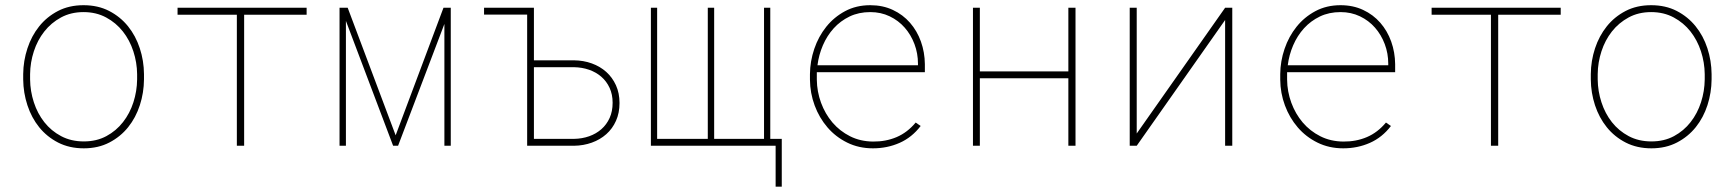

<svg xmlns="http://www.w3.org/2000/svg" viewBox="-20 -558 6641 735"><path d="M68.8 -274.4Q69.3 -325.2 85 -372.8Q100.6 -420.4 129.9 -457Q159.2 -493.7 201.9 -515.9Q244.6 -538.1 299.8 -538.1Q355 -538.1 397.7 -516.1Q440.4 -494.1 470 -457.5Q499.5 -420.9 515.1 -373.3Q530.8 -325.7 531.2 -274.4V-253.9Q530.8 -203.1 515.4 -155.5Q500 -107.9 470.7 -71.3Q441.4 -34.7 398.7 -12.5Q356 9.8 300.8 9.8Q245.6 9.8 202.6 -12.2Q159.7 -34.2 130.1 -70.8Q100.6 -107.4 85 -155Q69.3 -202.6 68.8 -253.9ZM95.2 -253.9Q95.7 -209 109.6 -166.3Q123.5 -123.5 149.7 -90.3Q175.8 -57.1 213.9 -36.9Q252 -16.6 300.8 -16.6Q349.6 -16.6 387.2 -36.9Q424.8 -57.1 450.9 -90.6Q477.1 -124 490.7 -166.5Q504.4 -209 504.9 -253.9V-274.4Q504.4 -318.8 490.5 -361.6Q476.6 -404.3 450.4 -437.5Q424.3 -470.7 386.2 -491.2Q348.1 -511.7 299.8 -511.7Q251.5 -511.7 213.6 -491.2Q175.8 -470.7 149.7 -437.5Q123.5 -404.3 109.6 -361.6Q95.7 -318.8 95.2 -274.4Z M1153.8 -501.5H914.6V0H886.7V-501.5H659.7V-528.3H1153.8Z M1494.6 -40 1677.7 -528.3H1705.6V0H1681.2V-466.3L1503.9 0H1484.9L1304.2 -478V0H1279.8V-528.3H1311Z M1833 -528.3H2023.9V-327.1H2177.2Q2213.9 -326.7 2245.6 -315.2Q2277.3 -303.7 2300.8 -282.7Q2324.2 -261.7 2337.9 -231.7Q2351.6 -201.7 2351.6 -163.6Q2351.6 -125.5 2338.1 -95.5Q2324.7 -65.4 2301 -44.4Q2277.3 -23.4 2245.6 -12Q2213.9 -0.5 2177.2 0H1998V-502H1833ZM2023.9 -300.8V-26.4H2177.2Q2208.5 -26.9 2235.4 -36.4Q2262.2 -45.9 2282.2 -63.5Q2302.2 -81.1 2313.7 -106.4Q2325.2 -131.8 2325.2 -164.6Q2325.2 -196.8 2313.5 -221.9Q2301.8 -247.1 2281.7 -264.4Q2261.7 -281.7 2234.9 -291Q2208 -300.3 2177.2 -300.8Z M2495.6 -528.3V-26.4H2689.5V-528.3H2713.9V-26.4H2904.8V-528.3H2928.7V-26.4H2972.7V156.7H2949.2V0H2471.7V-528.3Z M3321.8 9.8Q3267.6 9.8 3223.4 -12Q3179.2 -33.7 3147.7 -70.3Q3116.2 -106.9 3098.6 -154.3Q3081.1 -201.7 3080.6 -252.9V-274.4Q3081.1 -323.7 3097.2 -371.1Q3113.3 -418.5 3143.1 -455.6Q3172.9 -492.7 3215.3 -515.4Q3257.8 -538.1 3311.5 -538.1Q3359.4 -538.1 3397.9 -520Q3436.5 -502 3463.6 -470.9Q3490.7 -439.9 3505.4 -398.9Q3520 -357.9 3520.5 -312.5V-281.7H3106.9V-274.4V-252.9Q3107.4 -207.5 3123 -164.8Q3138.7 -122.1 3166.7 -89.1Q3194.8 -56.2 3234.1 -36.4Q3273.4 -16.6 3321.8 -16.1Q3371.1 -15.6 3412.4 -33.2Q3453.6 -50.8 3485.4 -88.9L3504.4 -75.7Q3470.7 -31.7 3423.6 -11Q3376.5 9.8 3321.8 9.8ZM3311.5 -511.7Q3267.6 -511.7 3232.4 -494.9Q3197.3 -478 3171.6 -449.7Q3146 -421.4 3130.1 -384.5Q3114.3 -347.7 3109.4 -308.1H3494.1V-314.5Q3494.1 -353.5 3480.7 -389.2Q3467.3 -424.8 3443.4 -452.1Q3419.4 -479.5 3385.7 -495.6Q3352.1 -511.7 3311.5 -511.7Z M4097.2 0H4069.8V-258.3H3731V0H3704.6V-528.3H3731V-284.7H4069.8V-528.3H4097.2Z M4669.9 -528.3H4697.3V0H4669.9V-481.4L4331.5 0H4304.7V-528.3H4331.5V-46.9Z M5122.1 9.8Q5067.9 9.8 5023.7 -12Q4979.5 -33.7 4948 -70.3Q4916.5 -106.9 4898.9 -154.3Q4881.3 -201.7 4880.9 -252.9V-274.4Q4881.3 -323.7 4897.5 -371.1Q4913.6 -418.5 4943.4 -455.6Q4973.1 -492.7 5015.6 -515.4Q5058.1 -538.1 5111.8 -538.1Q5159.7 -538.1 5198.2 -520Q5236.8 -502 5263.9 -470.9Q5291 -439.9 5305.7 -398.9Q5320.3 -357.9 5320.8 -312.5V-281.7H4907.2V-274.4V-252.9Q4907.7 -207.5 4923.3 -164.8Q4939 -122.1 4967 -89.1Q4995.1 -56.2 5034.4 -36.4Q5073.7 -16.6 5122.1 -16.1Q5171.4 -15.6 5212.6 -33.2Q5253.9 -50.8 5285.6 -88.9L5304.7 -75.7Q5271 -31.7 5223.9 -11Q5176.8 9.8 5122.1 9.8ZM5111.8 -511.7Q5067.9 -511.7 5032.7 -494.9Q4997.6 -478 4971.9 -449.7Q4946.3 -421.4 4930.4 -384.5Q4914.6 -347.7 4909.7 -308.1H5294.4V-314.5Q5294.4 -353.5 5281 -389.2Q5267.6 -424.8 5243.7 -452.1Q5219.7 -479.5 5186 -495.6Q5152.3 -511.7 5111.8 -511.7Z M5954.6 -501.5H5715.3V0H5687.5V-501.5H5460.4V-528.3H5954.6Z M6069.8 -274.4Q6070.3 -325.2 6085.9 -372.8Q6101.6 -420.4 6130.9 -457Q6160.2 -493.7 6202.9 -515.9Q6245.6 -538.1 6300.8 -538.1Q6356 -538.1 6398.7 -516.1Q6441.4 -494.1 6470.9 -457.5Q6500.5 -420.9 6516.1 -373.3Q6531.7 -325.7 6532.2 -274.4V-253.9Q6531.7 -203.1 6516.4 -155.5Q6501 -107.9 6471.7 -71.3Q6442.4 -34.7 6399.7 -12.5Q6356.9 9.8 6301.8 9.8Q6246.6 9.8 6203.6 -12.2Q6160.6 -34.2 6131.1 -70.8Q6101.6 -107.4 6085.9 -155Q6070.3 -202.6 6069.8 -253.9ZM6096.2 -253.9Q6096.7 -209 6110.6 -166.3Q6124.5 -123.5 6150.6 -90.3Q6176.8 -57.1 6214.8 -36.9Q6252.9 -16.6 6301.8 -16.6Q6350.6 -16.6 6388.2 -36.9Q6425.8 -57.1 6451.9 -90.6Q6478 -124 6491.7 -166.5Q6505.4 -209 6505.9 -253.9V-274.4Q6505.4 -318.8 6491.5 -361.6Q6477.5 -404.3 6451.4 -437.5Q6425.3 -470.7 6387.2 -491.2Q6349.1 -511.7 6300.8 -511.7Q6252.4 -511.7 6214.6 -491.2Q6176.8 -470.7 6150.6 -437.5Q6124.5 -404.3 6110.6 -361.6Q6096.7 -318.8 6096.2 -274.4Z"/></svg>

Font: Roboto Mono Thin
Style: Regular
Weight: 250
Designer: Google
Version: Version 2.000985; 2015; ttfautohint (v1.3)